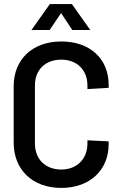

<svg xmlns="http://www.w3.org/2000/svg" viewBox="-20 -911 583 940"><path d="M280 9C420 9 512 -78 512 -206V-219L408 -224V-208C408 -132 356 -81 280 -81C202 -81 151 -132 151 -208V-493C151 -569 202 -619 280 -619C356 -619 408 -569 408 -493V-475L512 -481V-495C512 -624 420 -708 280 -708C140 -708 47 -621 47 -489V-213C47 -79 140 9 280 9ZM134 -764H223L279 -847L334 -764H422L332 -891H224Z"/></svg>

Font: Vanilla Cream DemiBold
Style: Regular
Weight: 600
Designer: Jeremy Tribby, Jinavaṁso
Foundry: Tribby Type
Version: Version 1.422;Glyphs 3.1.2 (3151)